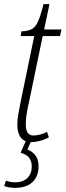

<svg xmlns="http://www.w3.org/2000/svg" viewBox="-28 -679 318 931"><path d="M126 10Q88 10 72 -13Q56 -36 56 -73Q56 -99 60.5 -123.5Q65 -148 71 -180L138 -504H72L76 -527Q107 -528 125.5 -537.5Q144 -547 156.5 -575Q169 -603 183 -659H212L186 -536H270L263 -504H179L112 -181Q103 -142 100 -119Q97 -96 97 -76Q97 -22 134 -22Q150 -22 168.5 -27Q187 -32 200 -40L209 -13Q187 -1 164.5 4.5Q142 10 126 10ZM45 232Q36 232 20.5 230Q5 228 -8 223L1 197Q23 205 46 205Q83 205 104.5 184.5Q126 164 126 128Q126 75 72 62L103 -9H129L105 46Q130 56 144.5 75.5Q159 95 159 128Q159 176 129.5 204Q100 232 45 232Z"/></svg>

Font: Noto Serif ExtraCondensed ExtraLight
Style: Italic
Weight: 200
Width: 2
Italic angle: -12°
Designer: Monotype Design Team
Foundry: Monotype Imaging Inc.
Version: Version 2.014; ttfautohint (v1.8.4.7-5d5b)